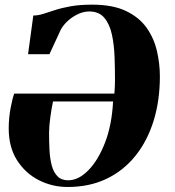

<svg xmlns="http://www.w3.org/2000/svg" viewBox="-20 -772 734 804"><path d="M97.5 -545 119.5 -707Q139 -707 160.8 -713.8Q182.5 -720.5 210.5 -729.8Q238.5 -739 276.5 -745.8Q314.5 -752.5 366 -752.5Q452 -752.5 507.5 -726Q563 -699.5 594 -655.5Q625 -611.5 637.2 -558.2Q649.5 -505 649.5 -452Q649.5 -351.5 623.5 -267Q597.5 -182.5 547.5 -120Q497.5 -57.5 426 -23.2Q354.5 11 263 11Q198.5 11 142.2 -17.8Q86 -46.5 51.2 -101.2Q16.5 -156 16.5 -234Q16.5 -277 24.2 -318.5Q32 -360 39.5 -380H459Q459.5 -385 460 -394.2Q460.5 -403.5 461 -414.2Q461.5 -425 461.5 -434.5Q461.5 -482 459.8 -532.5Q458 -583 448.8 -626.5Q439.5 -670 417.2 -697Q395 -724 354 -724Q328.5 -724 303.5 -711.5Q278.5 -699 260 -680.8Q241.5 -662.5 233.5 -645.5L187 -545ZM453.5 -347H202Q196 -320 190.8 -281.5Q185.5 -243 185.5 -217Q185.5 -179.5 187.2 -144Q189 -108.5 196.5 -79.8Q204 -51 220.5 -34Q237 -17 266 -17Q308.5 -17 349.8 -58.8Q391 -100.5 419.8 -174.8Q448.5 -249 453.5 -347Z"/></svg>

Font: Merriweather 144pt Black
Style: Italic
Weight: 900
Italic angle: -7.8°
Version: Version 2.101